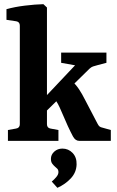

<svg xmlns="http://www.w3.org/2000/svg" viewBox="-20 -675 559 920"><path d="M18 0V-52L57 -59Q75 -62 75 -80V-552Q75 -570 58 -573L11 -580V-631Q50 -642 99 -648Q148 -654 188 -655L205 -639V-80Q205 -62 222 -59L260 -52V0ZM360 0Q341 0 329.5 -21.5Q318 -43 305 -71L273 -144Q266 -161 257.5 -177Q249 -193 238 -206L324 -288Q344 -269 358.5 -247.5Q373 -226 389 -194L447 -83Q452 -73 457 -69Q462 -65 472 -63L511 -52V0ZM187 -128 181 -194 367 -391 368 -357 273 -374V-423H490V-374L448 -363Q433 -359 425.5 -356.5Q418 -354 409 -346ZM347 113Q346 151 319.5 179.5Q293 208 255 225L228 195Q240 185 250 173Q260 161 260 150Q260 139 254.5 133.5Q249 128 244 124Q237 118 230.5 109.5Q224 101 224 86Q224 66 240 51.5Q256 37 279 37Q308 37 328 58Q348 79 347 113Z"/></svg>

Font: Rasa
Style: Regular
Weight: 400
Designer: Anna Giedrys (Yrsa+Rasa design), David Brezina (Yrsa art-direction, Rasa art-direction, design)
Foundry: Rosetta Type Foundry
Version: Version 2.004